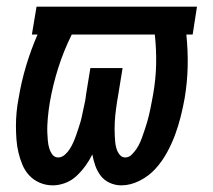

<svg xmlns="http://www.w3.org/2000/svg" viewBox="-20 -550 640 578"><path d="M139 8Q118 8 99.5 0Q81 -8 68 -22Q55 -36 47.5 -54Q40 -72 35.5 -91Q31 -110 29.5 -130.5Q28 -151 28 -171.5Q28 -192 30 -213Q32 -234 36 -254Q44 -303 58.5 -351.5Q73 -400 93 -446H76L90 -530H573L560 -446H541Q546 -398 545 -350.5Q544 -303 536 -255Q531 -227 524 -199Q517 -171 507 -144Q497 -117 482.5 -90.5Q468 -64 448 -42Q428 -20 400.5 -6Q373 8 345 8Q327 8 310.5 0.5Q294 -7 283.5 -20.5Q273 -34 267 -51Q261 -68 258 -85Q249 -67 237 -50.5Q225 -34 210 -20Q195 -6 176 1Q157 8 139 8ZM357 -76Q368 -76 376.5 -84.5Q385 -93 391 -102Q397 -111 401.5 -121Q406 -131 409.5 -141.5Q413 -152 416.5 -162Q420 -172 423 -182.5Q426 -193 428.5 -203.5Q431 -214 433 -224Q435 -234 437 -244.5Q439 -255 441 -266Q449 -311 450 -356Q451 -401 446 -446H196Q172 -398 155.5 -346Q139 -294 130 -242Q128 -230 126.5 -218.5Q125 -207 124 -195.5Q123 -184 122.5 -172.5Q122 -161 122.5 -149.5Q123 -138 124 -126.5Q125 -115 128 -104.5Q131 -94 137.5 -85Q144 -76 155 -76Q155 -76 155 -76Q155 -76 155 -76Q166 -76 175 -84Q184 -92 190 -101.5Q196 -111 200.5 -121Q205 -131 208.5 -141Q212 -151 215.5 -161.5Q219 -172 222 -182Q225 -192 227 -202.5Q229 -213 231.5 -223.5Q234 -234 236 -244.5Q238 -255 239 -265L252 -345H349L336 -265Q334 -255 332.5 -244.5Q331 -234 329.5 -223.5Q328 -213 327 -202.5Q326 -192 325.5 -182Q325 -172 325 -161.5Q325 -151 325.5 -141Q326 -131 327 -121Q328 -111 331 -101.5Q334 -92 340.5 -84Q347 -76 357 -76Z"/></svg>

Font: Iosevka Slab Medium Extended
Style: Italic
Weight: 500
Width: 7
Italic angle: -9°
Monospace: yes
Designer: Belleve Invis
Foundry: Belleve Invis
Version: Version 11.1.0; ttfautohint (v1.8.3)